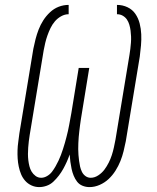

<svg xmlns="http://www.w3.org/2000/svg" viewBox="-20 -755 640 783"><path d="M345 8Q330 8 316.5 2.5Q303 -3 294.5 -14Q286 -25 280.5 -38.5Q275 -52 272 -66Q269 -80 267 -95Q265 -110 264 -125Q259 -110 252.5 -95.5Q246 -81 238 -66.5Q230 -52 220 -39Q210 -26 198 -14.5Q186 -3 170.5 2.5Q155 8 140 8Q123 8 108 1Q93 -6 82.5 -18Q72 -30 66 -44.5Q60 -59 56.5 -75.5Q53 -92 52 -108.5Q51 -125 51.5 -142Q52 -159 54.5 -176.5Q57 -194 59 -211L116 -556Q120 -576 125 -595.5Q130 -615 137.5 -634.5Q145 -654 156.5 -672Q168 -690 184 -705Q200 -720 219.5 -727.5Q239 -735 260 -735V-697Q244 -697 229 -688.5Q214 -680 203.5 -667.5Q193 -655 186 -640.5Q179 -626 173.5 -610.5Q168 -595 164.5 -580Q161 -565 158 -549L101 -204Q99 -192 97.5 -179Q96 -166 95 -153Q94 -140 94 -127Q94 -114 95.5 -101.5Q97 -89 100 -77Q103 -65 109 -55Q115 -45 125 -37.5Q135 -30 148 -30Q160 -30 172 -37Q184 -44 192 -54.5Q200 -65 206.5 -76.5Q213 -88 218.5 -99.5Q224 -111 228.5 -123Q233 -135 237 -147.5Q241 -160 244.5 -172Q248 -184 251 -196Q254 -208 257 -220.5Q260 -233 262 -245Q264 -257 266.5 -269.5Q269 -282 271 -294L301 -478H344L314 -294Q312 -282 310 -269.5Q308 -257 306.5 -245Q305 -233 303.5 -220.5Q302 -208 301 -196Q300 -184 299.5 -171.5Q299 -159 299 -147Q299 -135 300 -123Q301 -111 302.5 -99Q304 -87 306.5 -76Q309 -65 314 -54.5Q319 -44 328.5 -37Q338 -30 350 -30Q366 -30 381 -40Q396 -50 406 -63.5Q416 -77 423.5 -92Q431 -107 436 -122.5Q441 -138 444.5 -154Q448 -170 451 -186L508 -531Q510 -543 511.5 -555.5Q513 -568 514 -581Q515 -594 514.5 -606Q514 -618 512.5 -630Q511 -642 507.5 -654Q504 -666 497.5 -675.5Q491 -685 480.5 -691Q470 -697 457 -697V-735Q480 -735 500 -725.5Q520 -716 532 -698.5Q544 -681 549.5 -659.5Q555 -638 556 -615.5Q557 -593 555 -570Q553 -547 550 -524L493 -179Q489 -159 484 -138.5Q479 -118 471 -98Q463 -78 451 -59Q439 -40 423 -25Q407 -10 386.5 -1Q366 8 345 8Z"/></svg>

Font: Iosevka Slab XLtEx
Style: Italic
Weight: 200
Width: 7
Italic angle: -9°
Monospace: yes
Designer: Belleve Invis
Foundry: Belleve Invis
Version: Version 11.1.0; ttfautohint (v1.8.3)